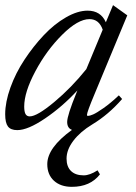

<svg xmlns="http://www.w3.org/2000/svg" viewBox="-23 -493 527 744"><path d="M43.9 11.2Q18.6 11.2 7.8 -2.9Q-2.9 -17.1 -2.9 -50.3Q-2.9 -97.2 17.3 -153.6Q37.6 -210 71.8 -261.7Q106 -313.5 146.7 -356.7Q187.5 -399.9 232.7 -425.8Q277.8 -451.7 316.4 -451.7Q367.2 -451.7 387.2 -406.7L415 -473.1L470.2 -433.6L344.2 -130.4Q314 -58.6 314 -47.9Q314 -43.9 317.9 -43.9Q324.7 -43.9 337.9 -49.6Q351.1 -55.2 378.7 -74.5Q406.2 -93.8 437.5 -123.5L450.2 -109.4Q397.5 -48.8 335 -11.2Q287.6 17.6 261.2 52.5Q234.9 87.4 234.9 121.6Q234.9 152.8 252.2 169.7Q269.5 186.5 301.3 186.5Q324.7 186.5 355 167L364.3 182.6Q326.7 231 255.4 231Q211.9 231 186 207.3Q160.2 183.6 160.2 143.1Q160.2 79.6 255.9 10.3Q237.3 3.4 237.3 -20.5Q237.3 -45.4 273.4 -133.8L276.9 -142.6Q218.8 -79.6 151.9 -34.2Q85 11.2 43.9 11.2ZM70.8 -80.1Q70.8 -60.1 75.9 -51Q81.1 -42 92.3 -42Q120.6 -42 187.3 -97.7Q253.9 -153.3 311.5 -225.1L375 -377.9Q360.8 -418.9 323.7 -418.9Q278.8 -418.9 218 -358.4Q157.2 -297.9 114 -216.8Q70.8 -135.7 70.8 -80.1Z"/></svg>

Font: Elstob 10pt
Style: Italic
Weight: 400
Italic angle: -20°
Designer: Peter S. Baker
Version: Version 1.015